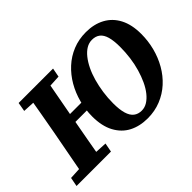

<svg xmlns="http://www.w3.org/2000/svg" viewBox="-130 -962 1266 1266"><g transform="rotate(-45 503.0 -328.5)"><path d="M215 -304V-366H467V-304ZM641 17Q567 17 511 -12Q455 -41 422.5 -101Q390 -161 390 -251Q390 -315 406.5 -377Q423 -439 454 -492.5Q485 -546 529.5 -587Q574 -628 630.5 -651Q687 -674 754 -674Q829 -674 885.5 -643.5Q942 -613 973 -553.5Q1004 -494 1004 -407Q1004 -342 988 -280Q972 -218 941 -164Q910 -110 865.5 -69.5Q821 -29 764 -6Q707 17 641 17ZM649 -47Q677 -47 702 -62.5Q727 -78 749 -105.5Q771 -133 788.5 -170.5Q806 -208 819 -252.5Q832 -297 838.5 -346Q845 -395 845 -445Q845 -503 834.5 -539.5Q824 -576 802 -593Q780 -610 746 -610Q718 -610 693 -595Q668 -580 646 -552.5Q624 -525 606 -488Q588 -451 575.5 -406.5Q563 -362 556 -313.5Q549 -265 549 -215Q549 -156 560 -119Q571 -82 593.5 -64.5Q616 -47 649 -47ZM-7 0 5 -63 140 -70H193L326 -63L314 0ZM71 0 138 -356Q152 -431 165 -506.5Q178 -582 191 -657H352L286 -301Q272 -226 258.5 -150.5Q245 -75 232 0ZM99 -594 110 -657H431L419 -594L287 -587H234Z"/></g></svg>

Font: Source Serif 4
Style: Bold Italic
Weight: 700
Italic angle: -12°
Designer: Frank Grießhammer
Foundry: Adobe Systems Incorporated
Version: Version 4.004;hotconv 1.0.116;makeotfexe 2.5.65601